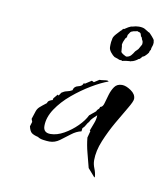

<svg xmlns="http://www.w3.org/2000/svg" viewBox="-58 -413 452 528"><g transform="rotate(10 168.0 -149.0)"><path d="M240 66 220 43Q215 23 209.5 2.5Q204 -18 202 -39L207 -58L205 -59Q209 -70 213.5 -81.5Q218 -93 218 -104Q213 -99 207.5 -94Q202 -89 199 -82Q195 -78 192 -72Q189 -66 184 -62L183 -53Q169 -50 155.5 -39.5Q142 -29 129 -19.5Q116 -10 101 -10Q94 -10 83.5 -11.5Q73 -13 68 -17Q55 -20 49.5 -24.5Q44 -29 41 -42L45 -55L42 -63Q47 -79 49.5 -86Q52 -93 57.5 -98Q63 -103 76 -113Q77 -118 81.5 -120.5Q86 -123 90 -124L91 -129L101 -141L104 -139L110 -148Q117 -153 124.5 -154.5Q132 -156 139 -160Q141 -171 152.5 -173.5Q164 -176 166 -184H170L187 -195L193 -192L207 -201Q213 -201 218.5 -202Q224 -203 229 -203L233 -201Q213 -194 187 -178.5Q161 -163 136.5 -142.5Q112 -122 96 -98Q80 -74 80 -50Q80 -31 100 -31Q118 -31 137.5 -42Q157 -53 173 -69Q189 -85 196 -100L213 -114Q215 -119 218 -121Q221 -123 222 -128Q229 -129 232 -140Q235 -151 239 -164.5Q243 -178 250 -188Q257 -198 271 -198Q282 -198 296 -188.5Q310 -179 310 -166Q310 -159 298 -139Q286 -119 270.5 -92Q255 -65 243 -36Q231 -7 231 19Q231 30 235.5 41Q240 52 241 63ZM259 -263V-264L250 -265Q250 -266 244.5 -267.5Q239 -269 237 -270Q232 -273 226 -280.5Q220 -288 220 -295V-301Q220 -305 220.5 -309Q221 -313 222 -317Q222 -323 230 -332Q238 -341 242 -345H243Q243 -346 245 -348Q247 -350 248 -351L249 -350Q253 -353 260 -357Q267 -361 271 -361Q280 -364 289 -364Q299 -364 305 -361L315 -355Q318 -352 318 -354Q321 -352 328 -344Q335 -336 335 -334H336L335 -333L336 -329V-326Q336 -321 334 -316.5Q332 -312 332 -307Q329 -303 329 -302Q329 -298 324 -293Q320 -289 318.5 -287.5Q317 -286 312 -284Q311 -282 309.5 -280.5Q308 -279 306 -277L303 -276Q300 -273 294 -270Q288 -267 285 -267L283 -266H279Q275 -266 269 -265Q263 -264 259 -263ZM270 -277Q277 -278 281.5 -283Q286 -288 290 -295Q292 -297 294 -299Q296 -301 297 -302Q299 -304 299 -305Q301 -309 303 -312Q305 -315 306 -318Q306 -320 306 -323Q306 -326 304 -329Q303 -330 302 -334Q301 -338 299 -338Q298 -341 297 -344.5Q296 -348 294 -348L293 -349Q290 -349 287 -351Q286 -351 282.5 -350Q279 -349 277 -349H276Q275 -348 274 -348Q273 -348 271 -347Q270 -346 269.5 -346Q269 -346 268 -345L262 -336L261 -329H260L259 -326L258 -327Q257 -324 255 -320Q253 -316 252 -312L251 -307L252 -302V-301L253 -289Q252 -286 260 -281Q268 -276 270 -277Z"/></g></svg>

Font: Kolker Brush
Style: Regular
Weight: 400
Designer: Robert E. Leuschke
Foundry: Robert E. Leuschke
Version: Version 1.010; ttfautohint (v1.8.3)